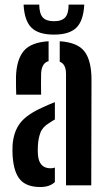

<svg xmlns="http://www.w3.org/2000/svg" viewBox="-20 -782 452 810"><path d="M48.5 -382.5Q48 -394.5 47.5 -418.8Q47 -443 47.5 -461Q50.5 -532.5 81 -568Q111.5 -603.5 185 -608V-524Q156 -516.5 153.5 -473Q153 -458.5 153 -429.2Q153 -400 153.5 -382.5ZM258.5 0V-469.5Q258.5 -512 232 -521.5V-608Q308 -603 337 -564.2Q366 -525.5 366 -445L365 0ZM33.5 -121Q32.5 -132 32.5 -145Q32.5 -158 33 -169Q37 -226 64.8 -262.5Q92.5 -299 161 -329.5Q173.5 -335.5 186.2 -340.8Q199 -346 211.5 -351V-278Q206 -275 200 -271.2Q194 -267.5 187.5 -263Q159.5 -246.5 150.5 -222.2Q141.5 -198 140 -169Q138.5 -149 140 -129.5Q144.5 -72 193.5 -72Q203 -72 211.5 -75V-14Q189.5 7 150.5 7Q93 7 65.8 -23.2Q38.5 -53.5 33.5 -121ZM207.5 -636Q142.5 -636 112.8 -665.2Q83 -694.5 79.5 -762.5H145.5Q146 -725 160.2 -708.8Q174.5 -692.5 207.5 -692.5Q241 -692.5 255.2 -708.8Q269.5 -725 269.5 -762.5H335.5Q332 -694.5 302.2 -665.2Q272.5 -636 207.5 -636Z"/></svg>

Font: Big Shoulders Stencil Display
Style: Bold
Weight: 700
Designer: Patric King
Foundry: XO Type Co
Version: Version 1.000